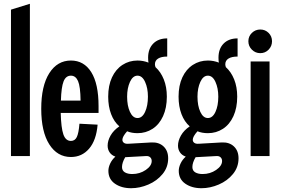

<svg xmlns="http://www.w3.org/2000/svg" viewBox="-20 -825 1483 1015"><path d="M38 -774 138 -805V0H38Z M198 -250Q198 -371 240.5 -438Q283 -505 355 -505Q424 -505 462.5 -443.5Q501 -382 501 -264V-228H301Q303 -149 315 -114.5Q327 -80 355 -80Q376 -80 386 -100.5Q396 -121 400 -171L496 -166Q489 -83 451 -39Q413 5 355 5Q283 5 240.5 -62Q198 -129 198 -250ZM406 -293Q405 -368 392.5 -396.5Q380 -425 355 -425Q328 -425 316 -394.5Q304 -364 302 -293Z M652 -131Q627 -103 627 -86Q627 -76 635 -70Q643 -64 658 -65L780 -72Q820 -74 844.5 -51Q869 -28 869 12Q869 59 839.5 95Q810 131 764.5 150.5Q719 170 673 170Q622 170 587.5 146Q553 122 553 78Q553 60 562.5 39.5Q572 19 590 3Q570 -4 559.5 -19.5Q549 -35 549 -55Q549 -81 564.5 -108.5Q580 -136 611 -157Q583 -181 567.5 -221.5Q552 -262 552 -314Q552 -373 572 -416Q592 -459 627.5 -482Q663 -505 707 -505Q737 -505 765 -494Q763 -503 763 -520Q763 -567 790 -594.5Q817 -622 864 -622V-526Q833 -526 816 -515.5Q799 -505 799 -485Q799 -479 802 -470Q830 -445 846 -405Q862 -365 862 -314Q862 -255 842 -211Q822 -167 786.5 -144Q751 -121 707 -121Q676 -121 652 -131ZM762 -314Q762 -359 747 -392Q732 -425 707 -425Q682 -425 667 -392Q652 -359 652 -314Q652 -266 667 -233.5Q682 -201 707 -201Q732 -201 747 -233.5Q762 -266 762 -314ZM679 95Q719 95 750.5 73.5Q782 52 782 26Q782 14 774 6.5Q766 -1 752 0L642 6Q625 35 625 58Q625 77 640 86Q655 95 679 95Z M1024 -131Q999 -103 999 -86Q999 -76 1007 -70Q1015 -64 1030 -65L1152 -72Q1192 -74 1216.5 -51Q1241 -28 1241 12Q1241 59 1211.5 95Q1182 131 1136.5 150.5Q1091 170 1045 170Q994 170 959.5 146Q925 122 925 78Q925 60 934.5 39.5Q944 19 962 3Q942 -4 931.5 -19.5Q921 -35 921 -55Q921 -81 936.5 -108.5Q952 -136 983 -157Q955 -181 939.5 -221.5Q924 -262 924 -314Q924 -373 944 -416Q964 -459 999.5 -482Q1035 -505 1079 -505Q1109 -505 1137 -494Q1135 -503 1135 -520Q1135 -567 1162 -594.5Q1189 -622 1236 -622V-526Q1205 -526 1188 -515.5Q1171 -505 1171 -485Q1171 -479 1174 -470Q1202 -445 1218 -405Q1234 -365 1234 -314Q1234 -255 1214 -211Q1194 -167 1158.5 -144Q1123 -121 1079 -121Q1048 -121 1024 -131ZM1134 -314Q1134 -359 1119 -392Q1104 -425 1079 -425Q1054 -425 1039 -392Q1024 -359 1024 -314Q1024 -266 1039 -233.5Q1054 -201 1079 -201Q1104 -201 1119 -233.5Q1134 -266 1134 -314ZM1051 95Q1091 95 1122.5 73.5Q1154 52 1154 26Q1154 14 1146 6.5Q1138 -1 1124 0L1014 6Q997 35 997 58Q997 77 1012 86Q1027 95 1051 95Z M1305 -500H1405V0H1305ZM1293 -607Q1293 -633 1311.5 -651Q1330 -669 1356 -669Q1382 -669 1400 -651Q1418 -633 1418 -607Q1418 -581 1400 -562.5Q1382 -544 1356 -544Q1330 -544 1311.5 -562.5Q1293 -581 1293 -607Z"/></svg>

Font: Piscolabis
Style: Regular
Weight: 400
Designer: Ariel Martín Pérez
Foundry: Tunera Type Foundry
Version: Version 1.000